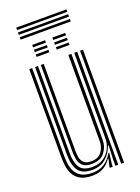

<svg xmlns="http://www.w3.org/2000/svg" viewBox="-155 -884 697 958"><g transform="rotate(-20 193.5 -405.0)"><path d="M165 7.5Q124.2 7.5 100.8 -6.1Q77.2 -19.8 66.1 -41.1Q55 -62.5 52 -86.4Q49 -110.2 49 -130.8V-600H64.5V-133.2Q64.5 -113.8 67.2 -91.8Q70 -69.8 80 -50.2Q90 -30.8 111.2 -18.5Q132.5 -6.2 169.5 -6.2Q206.8 -6.2 233.5 -23.4Q260.2 -40.5 277.2 -72.5H281.5L274 -13.2V0H258.5V-5.8L268 -46H265Q247.8 -20.2 223.2 -6.4Q198.8 7.5 165 7.5ZM318.8 0V-600H334V0ZM181.8 -48.8Q148.5 -48.8 133.5 -62.8Q118.5 -76.8 114.5 -97.6Q110.5 -118.5 110.5 -138.5V-600H125.8V-139.5Q125.8 -120.5 129.1 -102.8Q132.5 -85 144.8 -73.6Q157 -62.2 183.8 -62.2Q220.5 -62.2 238.5 -86Q256.5 -109.8 256.5 -142.8V-600H272.5V-144Q272.5 -106.2 249.9 -77.5Q227.2 -48.8 181.8 -48.8ZM173.2 -20Q121.5 -20.2 100.6 -49.2Q79.8 -78.2 79.8 -134.2V-600H95.2V-136Q95.2 -87.8 112.6 -60.8Q130 -33.8 178.5 -33.8Q215 -33.8 239.4 -50.6Q263.8 -67.5 275.8 -93.2Q287.8 -119 287.8 -145.2V-600H303.2V0H288V-37.2L291.2 -107H287.2Q274.2 -69.2 245.6 -44.5Q217 -19.8 173.2 -20ZM211.2 -696V-708.8H279.2V-696ZM104.2 -696V-708.8H172.5V-696ZM104.2 -670.5V-683.2H172.5V-670.5ZM211.2 -670.5V-683.2H279.2V-670.5ZM104.2 -645V-657.8H172.5V-645ZM211.2 -645V-657.8H279.2V-645ZM325.2 -804.2H58.8V-817H325.2ZM325.2 -778.8H58.8V-791.5H325.2ZM325.2 -753.2H58.8V-766H325.2Z"/></g></svg>

Font: Big Shoulders Inline Display Medium
Style: Regular
Weight: 500
Designer: Patric King
Foundry: XO Type Co
Version: Version 1.000